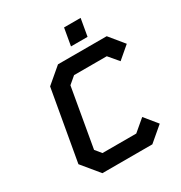

<svg xmlns="http://www.w3.org/2000/svg" viewBox="-209 -1068 1145 1215"><g transform="rotate(-30 364.0 -460.0)"><path d="M414 -794 436 -920H557L535 -794ZM550 0H185L82 -125L173 -641L286 -737H642L728 -632L639 -556L579 -627H340L288 -583L213 -154L249 -110H496L581 -182L656 -90Z"/></g></svg>

Font: Tomorrow Medium
Style: Italic
Weight: 500
Italic angle: -10°
Designer: Tony de Marco, Monica Rizzolli
Foundry: Just in Type
Version: Version 2.002